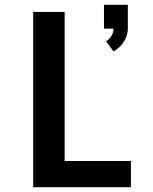

<svg xmlns="http://www.w3.org/2000/svg" viewBox="-20 -785 640 805"><path d="M456 -569 425 -612Q439 -621 447.5 -635Q456 -649 456 -665H416V-765H516V-665Q516 -651 511.5 -636.5Q507 -622 499 -609.5Q491 -597 480 -587Q469 -577 456 -569ZM119 0V-735H251V-110H529V0Z"/></svg>

Font: Iosevka SS04 XBd Ex
Style: Regular
Weight: 800
Width: 7
Monospace: yes
Designer: Belleve Invis
Foundry: Belleve Invis
Version: Version 19.0.0; ttfautohint (v1.8.4)